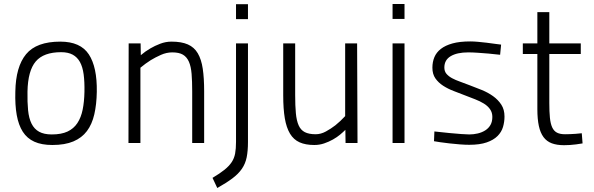

<svg xmlns="http://www.w3.org/2000/svg" viewBox="-20 -718 2982 964"><path d="M283 -509Q384 -509 426 -445Q468 -381 466 -257Q465 -194 453.5 -144Q442 -94 416.5 -60Q391 -26 348.5 -8Q306 10 243 10Q189 10 152.5 -6.5Q116 -23 94.5 -56.5Q73 -90 64 -140.5Q55 -191 57 -258Q59 -383 111 -446Q163 -509 283 -509ZM240 -43Q288 -43 319 -57.5Q350 -72 368.5 -100Q387 -128 395 -167.5Q403 -207 404 -257Q405 -307 400 -344.5Q395 -382 381.5 -406.5Q368 -431 345 -443.5Q322 -456 287 -456Q199 -456 159.5 -409.5Q120 -363 118 -258Q117 -205 121 -164.5Q125 -124 138.5 -97Q152 -70 176.5 -56.5Q201 -43 240 -43Z M625 0 626 -500H686L687 -441Q709 -460 735 -475Q757 -488 784.5 -498.5Q812 -509 841 -509Q891 -509 923 -495Q955 -481 973 -450.5Q991 -420 998 -373Q1005 -326 1005 -260V0H945V-259Q945 -310 942 -347Q939 -384 928.5 -408Q918 -432 898.5 -443.5Q879 -455 845 -455Q816 -455 788 -442.5Q760 -430 737 -416Q710 -399 685 -378V0Z M1165 -500H1225V-5Q1225 40 1218.5 72Q1212 104 1194.5 129.5Q1177 155 1147 177.5Q1117 200 1071 226L1047 175Q1084 153 1107 134.5Q1130 116 1143 96.5Q1156 77 1160.5 53Q1165 29 1165 -6ZM1165 -697H1225V-622H1165Z M1773 -500 1775 0H1715L1714 -66Q1703 -55 1687.5 -42Q1672 -29 1651.5 -17.5Q1631 -6 1607.5 2Q1584 10 1558 10Q1514 10 1484 -3.5Q1454 -17 1436 -47Q1418 -77 1410 -124Q1402 -171 1402 -239V-500H1462V-241Q1462 -187 1465.5 -149.5Q1469 -112 1479.5 -88.5Q1490 -65 1510.5 -54.5Q1531 -44 1565 -44Q1591 -44 1616.5 -58Q1642 -72 1664 -89Q1689 -109 1713 -135V-500Z M1951 -500H2011V0H1951ZM1951 -698H2011V-623H1951Z M2491 -443Q2462 -446 2433 -449Q2408 -451 2380.5 -453Q2353 -455 2331 -455Q2275 -455 2243 -436Q2211 -417 2211 -379Q2211 -360 2221.5 -347.5Q2232 -335 2249.5 -325.5Q2267 -316 2290 -308Q2313 -300 2338 -290Q2368 -279 2399.5 -266Q2431 -253 2456 -235Q2481 -217 2497 -192.5Q2513 -168 2513 -133Q2513 -106 2505.5 -80.5Q2498 -55 2478 -35Q2458 -15 2423.5 -3Q2389 9 2336 9Q2316 9 2289.5 7Q2263 5 2237 2Q2211 -1 2190 -4Q2169 -7 2159 -9L2161 -58Q2202 -54 2237 -50Q2267 -47 2296 -45Q2325 -43 2336 -43Q2358 -43 2379 -48Q2400 -53 2416.5 -63.5Q2433 -74 2442.5 -90.5Q2452 -107 2452 -131Q2452 -153 2440.5 -169.5Q2429 -186 2409.5 -198Q2390 -210 2365.5 -219.5Q2341 -229 2315 -239Q2287 -250 2258 -261Q2229 -272 2205 -287.5Q2181 -303 2166 -324.5Q2151 -346 2151 -378Q2151 -407 2161 -431Q2171 -455 2193.5 -472.5Q2216 -490 2252 -500Q2288 -510 2341 -510Q2359 -510 2380.5 -508Q2402 -506 2423.5 -503.5Q2445 -501 2464.5 -498Q2484 -495 2496 -494Z M2738 -447V-201Q2738 -157 2741 -127Q2744 -97 2752.5 -78.5Q2761 -60 2776.5 -52Q2792 -44 2817 -44Q2828 -44 2841.5 -44.5Q2855 -45 2869 -46Q2884 -47 2901 -49L2905 2Q2889 5 2872 7Q2858 9 2841.5 10Q2825 11 2812 11Q2776 11 2750.5 1.5Q2725 -8 2709 -29.5Q2693 -51 2685.5 -85.5Q2678 -120 2678 -170V-447H2605V-500H2678V-657H2738V-500H2896V-447Z"/></svg>

Font: Panefresco 250wt
Style: Regular
Weight: 300
Version: Version 1.000